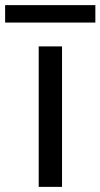

<svg xmlns="http://www.w3.org/2000/svg" viewBox="-74 -729 392 749"><path d="M168 -548V0H77V-548ZM298 -709V-641H-54V-709Z"/></svg>

Font: DVN-Poppins
Style: Regular
Weight: 400
Designer: Ninad Kale (Devanagari), Jonny Pinhorn (Latin)
Foundry: Indian Type Foundry
Version: 4.004